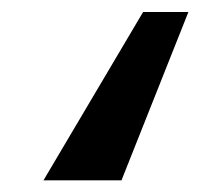

<svg xmlns="http://www.w3.org/2000/svg" viewBox="-20 -305 342 320"><path d="M52.5 -4.5H182.5L294 -285H218.5Z"/></svg>

Font: HK Grotesk SemiBold
Style: Italic
Weight: 600
Italic angle: -16°
Designer: Alfredo Marco Pradil
Foundry: Hanken Design Co.
Version: Version 3.001;FEAKit 1.0